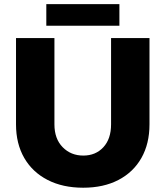

<svg xmlns="http://www.w3.org/2000/svg" viewBox="-20 -882 789 915"><path d="M239.4 -289.3Q239.4 -220.6 278.6 -180.6Q317.7 -140.6 377 -140.6Q435.9 -140.6 472.6 -180.4Q509.3 -220.1 509.3 -289.3V-700.6H692.4V-289.3Q692.4 -197.1 653.9 -129.2Q615.3 -61.3 544.4 -24.4Q473.4 12.6 376.4 12.6Q279 12.6 207 -24.4Q135 -61.3 95.6 -129.2Q56.3 -197.1 56.3 -289.3V-700.6H239.4ZM200.7 -862.4H549V-759.3H200.7Z"/></svg>

Font: Alexandria
Style: Regular
Weight: 400
Designer: Mohamed Gaber
Foundry: Kief Type Foundry
Version: Version 5.100